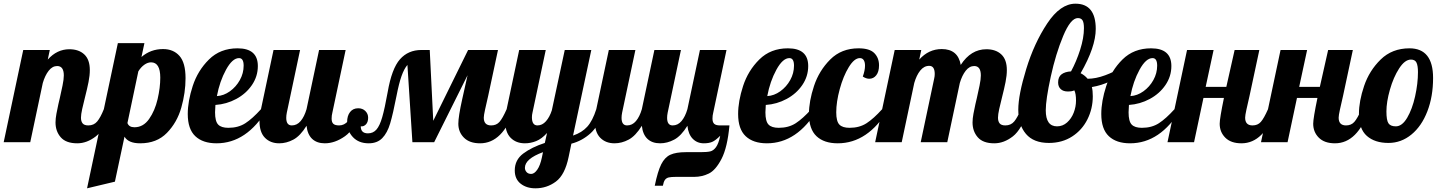

<svg xmlns="http://www.w3.org/2000/svg" viewBox="-58 -771 7841 1041"><path d="M271.5 -26.5C290.5 -4.8 320.3 6 361 6C395.7 6 429.2 -6.5 461.5 -31.5C493.8 -56.5 522.3 -105.7 547 -179H505C493 -149 481 -126.8 469 -112.5C457 -98.2 441 -91 421 -91C406.3 -91 396 -94.7 390 -102C384 -109.3 381 -119.7 381 -133C381 -144.3 383.2 -159.8 387.5 -179.5C391.8 -199.2 396.7 -219.3 402 -240C410.7 -274 417.3 -302.8 422 -326.5C426.7 -350.2 429 -371.7 429 -391C429 -429 419 -457.3 399 -476C379 -494.7 352 -504 318 -504C273.3 -504 234.3 -485.3 201 -448L212 -500H68L-38 0H106L174 -321C182 -348.3 192.7 -370.5 206 -387.5C219.3 -404.5 234.7 -413 252 -413C276 -413 288 -396 288 -362C288 -348 285.7 -329.7 281 -307C276.3 -284.3 271.3 -261.3 266 -238C264.7 -233.3 262.2 -222.7 258.5 -206C254.8 -189.3 251.3 -172.2 248 -154.5C244.7 -136.8 243 -121 243 -107C243 -75 252.5 -48.2 271.5 -26.5Z M581 -537 414 250 565 214 617 -30C631 -6 659.3 6 702 6C762 6 810.3 -12.8 847 -50.5C883.7 -88.2 909.7 -133.8 925 -187.5C940.3 -241.2 948 -294.3 948 -347C948 -403 937 -443.3 915 -468C893 -492.7 863.3 -505 826 -505C781.3 -505 742.3 -490.7 709 -462L725 -537ZM750.5 -126C729.5 -96 703 -81 671 -81C651 -81 638.3 -88.7 633 -104L692 -384C701.3 -399.3 712.2 -411.3 724.5 -420C736.8 -428.7 749 -433 761 -433C794.3 -433 811 -405.3 811 -350C811 -314 806.2 -275.2 796.5 -233.5C786.8 -191.8 771.5 -156 750.5 -126Z M1001 -32.5C1028.3 -6.8 1066.7 6 1116 6C1225.3 6 1317 -55.7 1391 -179H1357C1326.3 -145 1298.2 -119.7 1272.5 -103C1246.8 -86.3 1216 -78 1180 -78C1154.7 -78 1136.3 -83.8 1125 -95.5C1113.7 -107.2 1108 -129.3 1108 -162C1108 -168.7 1108.7 -182 1110 -202C1150 -204.7 1187.7 -215.5 1223 -234.5C1258.3 -253.5 1286.7 -278.7 1308 -310C1329.3 -341.3 1340 -375.7 1340 -413C1340 -477 1303.3 -509 1230 -509C1167.3 -509 1115.7 -488.8 1075 -448.5C1034.3 -408.2 1005 -360.3 987 -305C969 -249.7 960 -199 960 -153C960 -98.3 973.7 -58.2 1001 -32.5ZM1188.5 -276C1166.2 -260 1142.7 -251.3 1118 -250C1128 -303.3 1144.5 -351 1167.5 -393C1190.5 -435 1214 -456 1238 -456C1254.7 -456 1263 -442.3 1263 -415C1263 -387.7 1256.2 -361.7 1242.5 -337C1228.8 -312.3 1210.8 -292 1188.5 -276Z M1378.5 -24C1398.2 -4 1424 6 1456 6C1482 6 1507.5 -0.7 1532.5 -14C1557.5 -27.3 1581.3 -52.3 1604 -89C1607.3 -57.7 1617.5 -34 1634.5 -18C1651.5 -2 1674.3 6 1703 6C1739.7 6 1776.2 -6.8 1812.5 -32.5C1848.8 -58.2 1879.3 -107 1904 -179H1862C1854 -152.3 1843.2 -131 1829.5 -115C1815.8 -99 1799.7 -91 1781 -91C1766.3 -91 1755.8 -93.8 1749.5 -99.5C1743.2 -105.2 1740 -114.7 1740 -128C1740 -139.3 1741.3 -150 1744 -160L1816 -500H1672L1604 -179C1596 -151.7 1585.3 -130.2 1572 -114.5C1558.7 -98.8 1542.7 -91 1524 -91C1504 -91 1494 -104.7 1494 -132C1494 -140.7 1495 -150 1497 -160L1569 -500H1425L1357 -179C1351.7 -152.3 1349 -130.7 1349 -114C1349 -74 1358.8 -44 1378.5 -24Z M2731 -179H2689C2674.3 -145.7 2661.3 -122.7 2650 -110C2638.7 -97.3 2623.7 -91 2605 -91C2578.3 -91 2565 -105 2565 -133C2565 -141 2567.3 -155.7 2572 -177C2576.7 -198.3 2582.3 -223.3 2589 -252L2642 -500H2480L2291 -116L2272 -500H2227C2179 -500 2140.2 -483.2 2110.5 -449.5C2080.8 -415.8 2058.7 -356.7 2044 -272C2033.3 -212.7 2023.5 -167.3 2014.5 -136C2005.5 -104.7 1995 -82.2 1983 -68.5C1971 -54.8 1955.7 -48 1937 -48C1911 -48 1898 -60.7 1898 -86C1908.7 -84.7 1918 -88.2 1926 -96.5C1934 -104.8 1938 -117 1938 -133C1938 -147 1933 -159 1923 -169C1913 -179 1900 -184 1884 -184C1865.3 -184 1850.7 -177.2 1840 -163.5C1829.3 -149.8 1824 -131.7 1824 -109C1824 -77 1834.5 -49.8 1855.5 -27.5C1876.5 -5.2 1905 6 1941 6C1971.7 6 1996.2 -3.3 2014.5 -22C2032.8 -40.7 2047.2 -67.3 2057.5 -102C2067.8 -136.7 2079.3 -186.7 2092 -252C2100.7 -296.7 2109.7 -332.2 2119 -358.5C2128.3 -384.8 2139 -405 2151 -419L2178 0H2296L2477 -363L2448 -233C2434 -170.3 2427 -126 2427 -100C2427 -70 2437.2 -44.8 2457.5 -24.5C2477.8 -4.2 2507 6 2545 6C2627 6 2689 -55.7 2731 -179Z M2765 225C2786.3 241.7 2813 250 2845 250C2886.3 250 2923.3 237.8 2956 213.5C2988.7 189.2 3011.7 144.7 3025 80L3040 8C3078.7 -2 3113.3 -20.8 3144 -48.5C3174.7 -76.2 3199 -119.7 3217 -179H3175C3161.7 -137 3145.3 -105.3 3126 -84C3106.7 -62.7 3081 -46.7 3049 -36L3148 -500H3004L2934 -173C2926 -148.3 2915.3 -128.5 2902 -113.5C2888.7 -98.5 2873.3 -91 2856 -91C2836 -91 2826 -105.7 2826 -135C2826 -143.7 2827 -152 2829 -160L2901 -500H2757L2689 -179C2683.7 -152.3 2681 -130.7 2681 -114C2681 -74 2690.8 -44 2710.5 -24C2730.2 -4 2756 6 2788 6C2808.7 6 2829 2 2849 -6C2869 -14 2888.7 -28.7 2908 -50L2896 4C2848.7 19.3 2809.7 38.5 2779 61.5C2748.3 84.5 2733 115 2733 153C2733 184.3 2743.7 208.3 2765 225ZM2855 149C2844.3 164.3 2833.3 172 2822 172C2811.3 172 2803 168.7 2797 162C2791 155.3 2788 147.7 2788 139C2788 106.3 2820.7 78 2886 54L2880 83C2874 111.7 2865.7 133.7 2855 149Z M3527 120C3514.3 145.3 3502.7 184 3492 236H3536C3538.7 221.3 3542.5 210.7 3547.5 204C3552.5 197.3 3559.3 193 3568 191C3576.7 189 3589.7 188 3607 188H3637H3706C3734 188 3760.3 182 3785 170C3809.7 158 3832.7 131.5 3854 90.5C3875.3 49.5 3889.7 -11 3897 -91H3846C3831.3 -91 3820.8 -93.8 3814.5 -99.5C3808.2 -105.2 3805 -114.7 3805 -128C3805 -139.3 3806.3 -150 3809 -160L3881 -500H3737L3669 -179C3661 -151.7 3650.3 -130.2 3637 -114.5C3623.7 -98.8 3607.7 -91 3589 -91C3569 -91 3559 -104.7 3559 -132C3559 -140.7 3560 -150 3562 -160L3634 -500H3490L3422 -179C3414 -151.7 3403.3 -130.2 3390 -114.5C3376.7 -98.8 3360.7 -91 3342 -91C3322 -91 3312 -104.7 3312 -132C3312 -140.7 3313 -150 3315 -160L3387 -500H3243L3175 -179C3169.7 -152.3 3167 -130.7 3167 -114C3167 -74 3176.8 -44 3196.5 -24C3216.2 -4 3242 6 3274 6C3300 6 3325.5 -0.7 3350.5 -14C3375.5 -27.3 3399.3 -52.3 3422 -89C3425.3 -57.7 3435.5 -34 3452.5 -18C3469.5 -2 3492.3 6 3521 6C3547 6 3572.5 -0.7 3597.5 -14C3622.5 -27.3 3646.3 -52.3 3669 -89C3672.3 -58.3 3682 -34.8 3698 -18.5C3714 -2.2 3734 6 3758 6C3776 6 3791 3.5 3803 -1.5C3815 -6.5 3829.7 -17.7 3847 -35C3841 -6.3 3833.3 14.3 3824 27C3814.7 39.7 3804.2 47.3 3792.5 50C3780.8 52.7 3763 54 3739 54H3661C3625 54 3596.8 58.7 3576.5 68C3556.2 77.3 3539.7 94.7 3527 120Z M3985 -32.5C4012.3 -6.8 4050.7 6 4100 6C4209.3 6 4301 -55.7 4375 -179H4341C4310.3 -145 4282.2 -119.7 4256.5 -103C4230.8 -86.3 4200 -78 4164 -78C4138.7 -78 4120.3 -83.8 4109 -95.5C4097.7 -107.2 4092 -129.3 4092 -162C4092 -168.7 4092.7 -182 4094 -202C4134 -204.7 4171.7 -215.5 4207 -234.5C4242.3 -253.5 4270.7 -278.7 4292 -310C4313.3 -341.3 4324 -375.7 4324 -413C4324 -477 4287.3 -509 4214 -509C4151.3 -509 4099.7 -488.8 4059 -448.5C4018.3 -408.2 3989 -360.3 3971 -305C3953 -249.7 3944 -199 3944 -153C3944 -98.3 3957.7 -58.2 3985 -32.5ZM4172.5 -276C4150.2 -260 4126.7 -251.3 4102 -250C4112 -303.3 4128.5 -351 4151.5 -393C4174.5 -435 4198 -456 4222 -456C4238.7 -456 4247 -442.3 4247 -415C4247 -387.7 4240.2 -361.7 4226.5 -337C4212.8 -312.3 4194.8 -292 4172.5 -276Z M4369 -32.5C4396.3 -6.8 4434.7 6 4484 6C4593.3 6 4685 -55.7 4759 -179H4725C4694.3 -145 4666.2 -119.7 4640.5 -103C4614.8 -86.3 4584 -78 4548 -78C4522.7 -78 4504.3 -83.8 4493 -95.5C4481.7 -107.2 4476 -129.3 4476 -162C4476 -199.3 4482.3 -241.3 4495 -288C4507.7 -334.7 4524 -374.3 4544 -407C4564 -439.7 4584 -456 4604 -456C4613.3 -456 4620.3 -452.3 4625 -445C4629.7 -437.7 4632 -427.7 4632 -415C4632 -397.7 4628 -378 4620 -356C4632 -348 4643.7 -344 4655 -344C4670.3 -344 4683 -350.3 4693 -363C4703 -375.7 4708 -393.7 4708 -417C4708 -443.7 4699.5 -465.7 4682.5 -483C4665.5 -500.3 4637 -509 4597 -509C4535 -509 4483.8 -488.8 4443.5 -448.5C4403.2 -408.2 4373.8 -360.3 4355.5 -305C4337.2 -249.7 4328 -199 4328 -153C4328 -98.3 4341.7 -58.2 4369 -32.5Z M5243.5 -26.5C5262.5 -4.8 5292.3 6 5333 6C5367.7 6 5401.2 -6.5 5433.5 -31.5C5465.8 -56.5 5494.3 -105.7 5519 -179H5477C5465 -149 5453 -126.8 5441 -112.5C5429 -98.2 5413 -91 5393 -91C5378.3 -91 5368 -94.7 5362 -102C5356 -109.3 5353 -119.7 5353 -133C5353 -144.3 5355.2 -159.8 5359.5 -179.5C5363.8 -199.2 5368.7 -219.3 5374 -240C5382.7 -274 5389.3 -302.8 5394 -326.5C5398.7 -350.2 5401 -371.7 5401 -391C5401 -429 5391 -457.3 5371 -476C5351 -494.7 5324 -504 5290 -504C5234 -504 5187.7 -475.7 5151 -419C5141 -476.3 5106.7 -505 5048 -505C5000.7 -505 4960 -486 4926 -448L4937 -500H4793L4687 0H4831L4899 -321C4907 -349 4917.8 -371.5 4931.5 -388.5C4945.2 -405.5 4961.3 -414 4980 -414C5000 -414 5010 -399.3 5010 -370C5010 -361.3 5009 -353 5007 -345L4934 0H5078L5146 -321C5154 -348.3 5164.7 -370.5 5178 -387.5C5191.3 -404.5 5206.7 -413 5224 -413C5248 -413 5260 -396 5260 -362C5260 -348 5257.7 -329.7 5253 -307C5248.3 -284.3 5243.3 -261.3 5238 -238C5236.7 -233.3 5234.2 -222.7 5230.5 -206C5226.8 -189.3 5223.3 -172.2 5220 -154.5C5216.7 -136.8 5215 -121 5215 -107C5215 -75 5224.5 -48.2 5243.5 -26.5Z M5504.5 -45C5532.2 -12.3 5573.7 4 5629 4C5677 4 5719 -7.7 5755 -31C5791 -54.3 5818.7 -85.3 5838 -124C5857.3 -162.7 5867 -204.3 5867 -249C5867 -269.7 5865.3 -286.3 5862 -299C5897.3 -305 5929.8 -315.2 5959.5 -329.5C5989.2 -343.8 6013 -360.7 6031 -380L6022 -407C5998 -390.3 5968.8 -375.7 5934.5 -363C5900.2 -350.3 5868.3 -344 5839 -344C5827.7 -357.3 5815 -367.3 5801 -374C5855.7 -469.3 5883 -549.3 5883 -614C5883 -705.3 5846.3 -751 5773 -751C5718.3 -751 5667.3 -715.3 5620 -644C5572.7 -572.7 5534.7 -490.2 5506 -396.5C5477.3 -302.8 5463 -229.3 5463 -176C5463 -121.3 5476.8 -77.7 5504.5 -45ZM5727.5 -107C5711.8 -93 5693.7 -86 5673 -86C5632.3 -86 5612 -115 5612 -173C5612 -211.7 5621 -272.3 5639 -355C5657 -437.7 5679.5 -511.3 5706.5 -576C5733.5 -640.7 5760 -673 5786 -673C5798 -673 5806.5 -668.8 5811.5 -660.5C5816.5 -652.2 5819 -638 5819 -618C5819 -583.3 5812.2 -544.5 5798.5 -501.5C5784.8 -458.5 5768.3 -419.3 5749 -384C5727 -382.7 5709.8 -377.3 5697.5 -368C5685.2 -358.7 5679 -344 5679 -324C5679 -308.7 5683.7 -296.7 5693 -288C5702.3 -279.3 5715 -275 5731 -275C5739.7 -275 5746.7 -275.5 5752 -276.5C5757.3 -277.5 5762.3 -279 5767 -281C5773 -269 5776 -250.7 5776 -226C5776 -203.3 5771.8 -181.3 5763.5 -160C5755.2 -138.7 5743.2 -121 5727.5 -107Z M5954 -32.5C5981.3 -6.8 6019.7 6 6069 6C6178.3 6 6270 -55.7 6344 -179H6310C6279.3 -145 6251.2 -119.7 6225.5 -103C6199.8 -86.3 6169 -78 6133 -78C6107.7 -78 6089.3 -83.8 6078 -95.5C6066.7 -107.2 6061 -129.3 6061 -162C6061 -168.7 6061.7 -182 6063 -202C6103 -204.7 6140.7 -215.5 6176 -234.5C6211.3 -253.5 6239.7 -278.7 6261 -310C6282.3 -341.3 6293 -375.7 6293 -413C6293 -477 6256.3 -509 6183 -509C6120.3 -509 6068.7 -488.8 6028 -448.5C5987.3 -408.2 5958 -360.3 5940 -305C5922 -249.7 5913 -199 5913 -153C5913 -98.3 5926.7 -58.2 5954 -32.5ZM6141.5 -276C6119.2 -260 6095.7 -251.3 6071 -250C6081 -303.3 6097.5 -351 6120.5 -393C6143.5 -435 6167 -456 6191 -456C6207.7 -456 6216 -442.3 6216 -415C6216 -387.7 6209.2 -361.7 6195.5 -337C6181.8 -312.3 6163.8 -292 6141.5 -276Z M6585.5 -24.5C6605.8 -4.2 6635 6 6673 6C6755 6 6817 -55.7 6859 -179H6817C6802.3 -145.7 6789.3 -122.7 6778 -110C6766.7 -97.3 6751.7 -91 6733 -91C6706.3 -91 6693 -105 6693 -133C6693 -141 6695.3 -155.7 6700 -177C6704.7 -198.3 6710.3 -223.3 6717 -252L6770 -500H6636L6591 -300H6479L6522 -500H6378L6272 0H6416L6467 -240H6578C6562.7 -166 6555 -119.3 6555 -100C6555 -70 6565.2 -44.8 6585.5 -24.5Z M7092.5 -24.5C7112.8 -4.2 7142 6 7180 6C7262 6 7324 -55.7 7366 -179H7324C7309.3 -145.7 7296.3 -122.7 7285 -110C7273.7 -97.3 7258.7 -91 7240 -91C7213.3 -91 7200 -105 7200 -133C7200 -141 7202.3 -155.7 7207 -177C7211.7 -198.3 7217.3 -223.3 7224 -252L7277 -500H7143L7098 -300H6986L7029 -500H6885L6779 0H6923L6974 -240H7085C7069.7 -166 7062 -119.3 7062 -100C7062 -70 7072.2 -44.8 7092.5 -24.5Z M7353 -34C7381.7 -8.7 7420.7 4 7470 4C7516 4 7557.5 -11.2 7594.5 -41.5C7631.5 -71.8 7660.3 -113.8 7681 -167.5C7701.7 -221.2 7712 -281.3 7712 -348C7712 -455.3 7669.3 -509 7584 -509C7521.3 -509 7469.3 -488.8 7428 -448.5C7386.7 -408.2 7356.7 -360.3 7338 -305C7319.3 -249.7 7310 -199.3 7310 -154C7310 -99.3 7324.3 -59.3 7353 -34ZM7571.5 -132.5C7553.2 -101.5 7532.7 -86 7510 -86C7490.7 -86 7477.3 -91.5 7470 -102.5C7462.7 -113.5 7459 -135 7459 -167C7459 -201 7465.3 -240.3 7478 -285C7490.7 -329.7 7507.3 -368 7528 -400C7548.7 -432 7570 -448 7592 -448C7606.7 -448 7616.7 -442.5 7622 -431.5C7627.3 -420.5 7630 -403.3 7630 -380C7630 -338.7 7624.8 -294.8 7614.5 -248.5C7604.2 -202.2 7589.8 -163.5 7571.5 -132.5Z"/></svg>

Font: DonutKreme
Style: Regular
Weight: 400
Designer: Impallari Type
Foundry: Impallari Type
Version: Version 2.100